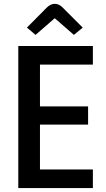

<svg xmlns="http://www.w3.org/2000/svg" viewBox="-20 -958 540 978"><path d="M453.1 0Q453.1 -23.4 453.1 -94.7Q385.7 -94.7 183.6 -94.7Q183.6 -152.3 183.6 -323.2Q245.1 -323.2 428.7 -323.2Q428.7 -346.7 428.7 -416Q368.2 -416 183.6 -416Q183.6 -469.7 183.6 -628.9Q251 -628.9 453.1 -628.9Q453.1 -652.3 453.1 -723.6Q404.3 -723.6 258.8 -723.6Q212.9 -723.6 73.2 -723.6Q73.2 -543 73.2 0Q168 0 453.1 0ZM401.4 -817.4Q376 -842.8 298.8 -919.9Q290 -928.7 280.3 -933.6Q270.5 -938.5 258.8 -938.5Q248 -938.5 238.3 -933.6Q227.5 -928.7 218.8 -919.9Q184.6 -885.7 117.2 -817.4Q127.9 -807.6 161.1 -780.3Q185.5 -800.8 258.8 -865.2Q283.2 -843.8 356.4 -780.3Q367.2 -789.1 401.4 -817.4Z"/></svg>

Font: DaxlinePro-Medium
Style: Medium
Weight: 400
Designer: Hans Reichel
Version: Version 7.502; 2006